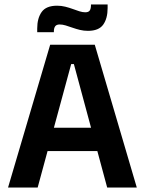

<svg xmlns="http://www.w3.org/2000/svg" viewBox="-20 -839 648 859"><path d="M16 0 204.5 -639H404L592 0H459.5L310.5 -552.5H298.5L148.5 0ZM159 -163V-267.5H448V-163ZM373.5 -701Q355 -701 337.5 -705.2Q320 -709.5 304 -715.2Q288 -721 273.8 -725.2Q259.5 -729.5 247 -729.5Q233 -729.5 227 -721.5Q221 -713.5 221 -698V-695H146.5V-711.5Q146.5 -757.5 166.5 -785.5Q186.5 -813.5 235.5 -813.5Q254.5 -813.5 272.2 -809Q290 -804.5 305.5 -798.8Q321 -793 335.2 -788.5Q349.5 -784 361.5 -784Q376 -784 381.5 -792Q387 -800 387 -816V-819H461.5V-803Q461.5 -756.5 441.8 -728.8Q422 -701 373.5 -701Z"/></svg>

Font: Anek Odia SemiBold
Style: Regular
Weight: 600
Version: Version 1.003